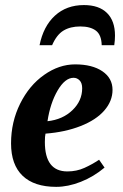

<svg xmlns="http://www.w3.org/2000/svg" viewBox="-20 -724 484 754"><path d="M421.9 -371.1Q421.9 -327.1 389.6 -290Q357.4 -252.9 296.6 -229Q235.8 -205.1 158.7 -199.2Q156.2 -189.5 156.2 -166Q156.2 -50.8 244.6 -50.8Q280.8 -50.8 311.5 -64.7Q342.3 -78.6 369.1 -96.7L390.6 -65.9Q347.7 -29.8 297.4 -10Q247.1 9.8 200.7 9.8Q114.3 9.8 68.8 -33.7Q23.4 -77.1 23.4 -161.1Q23.4 -245.1 59.1 -316.9Q94.7 -388.7 153.3 -429.9Q211.9 -471.2 274.9 -471.2Q342.3 -471.2 382.1 -444.1Q421.9 -417 421.9 -371.1ZM166.5 -248Q226.1 -254.4 264.4 -291.3Q302.7 -328.1 302.7 -377.4Q302.7 -397.9 292.7 -408.2Q282.7 -418.5 269 -418.5Q235.4 -418.5 206.3 -368.7Q177.2 -318.8 166.5 -248ZM309.6 -704.1Q368.7 -704.1 400.1 -673.1Q431.6 -642.1 431.6 -584Q431.6 -565.9 428.7 -546.4H379.4Q378.4 -587.4 356.4 -603.8Q334.5 -620.1 295.4 -620.1Q256.3 -620.1 229.5 -604Q202.6 -587.9 184.6 -546.4H135.3Q150.4 -621.1 195.8 -662.6Q241.2 -704.1 309.6 -704.1Z"/></svg>

Font: Liberation Serif
Style: Bold Italic
Weight: 700
Italic angle: -16.333°
Designer: Steve Matteson
Foundry: Ascender Corporation
Version: Version 2.1.5